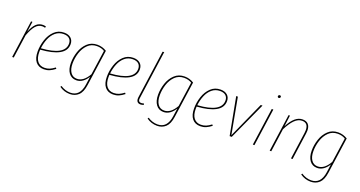

<svg xmlns="http://www.w3.org/2000/svg" viewBox="-47 -1518 4682 2497"><g transform="rotate(20 2294.0 -269.5)"><path d="M347 -522 341 -503Q323 -509 304 -509Q250 -509 211 -464Q172 -419 137 -324L91 0H69L142 -519H161L141 -375Q171 -453 210 -491Q249 -529 305 -529Q326 -529 347 -522Z M379 -214Q378 -204 378 -183Q378 -98 413 -54.5Q448 -11 509 -11Q549 -11 581 -24.5Q613 -38 650 -66L662 -51Q623 -20 587 -5Q551 10 509 10Q436 10 396 -39.5Q356 -89 356 -182Q356 -264 382.5 -344Q409 -424 464 -476.5Q519 -529 599 -529Q658 -529 692.5 -498.5Q727 -468 727 -415Q727 -324 636.5 -274.5Q546 -225 379 -214ZM381 -234Q705 -255 705 -415Q705 -459 677.5 -484Q650 -509 598 -509Q533 -509 486.5 -469.5Q440 -430 414.5 -367.5Q389 -305 381 -234Z M1187 -492 1116 8Q1102 109 1054.5 153Q1007 197 937 197Q857 197 791 150L801 135Q866 178 937 178Q1070 178 1094 9L1110 -105Q1081 -56 1041 -28Q1001 0 955 0Q888 0 850.5 -51Q813 -102 813 -189Q813 -268 839 -346Q865 -424 920.5 -476.5Q976 -529 1059 -529Q1128 -529 1187 -492ZM836 -189Q836 -112 867.5 -66.5Q899 -21 956 -21Q1047 -21 1115 -141L1164 -482Q1120 -510 1059 -510Q983 -510 933 -460.5Q883 -411 859.5 -337Q836 -263 836 -189Z M1337 -214Q1336 -204 1336 -183Q1336 -98 1371 -54.5Q1406 -11 1467 -11Q1507 -11 1539 -24.5Q1571 -38 1608 -66L1620 -51Q1581 -20 1545 -5Q1509 10 1467 10Q1394 10 1354 -39.5Q1314 -89 1314 -182Q1314 -264 1340.5 -344Q1367 -424 1422 -476.5Q1477 -529 1557 -529Q1616 -529 1650.5 -498.5Q1685 -468 1685 -415Q1685 -324 1594.5 -274.5Q1504 -225 1337 -214ZM1339 -234Q1663 -255 1663 -415Q1663 -459 1635.5 -484Q1608 -509 1556 -509Q1491 -509 1444.5 -469.5Q1398 -430 1372.5 -367.5Q1347 -305 1339 -234Z M1813 -68Q1811 -56 1811 -50Q1811 -11 1850 -11Q1867 -11 1886 -18L1892 0Q1866 10 1848 10Q1820 10 1805 -5.5Q1790 -21 1790 -51Q1790 -63 1791 -69L1884 -733L1906 -736Z M2394 -492 2323 8Q2309 109 2261.5 153Q2214 197 2144 197Q2064 197 1998 150L2008 135Q2073 178 2144 178Q2277 178 2301 9L2317 -105Q2288 -56 2248 -28Q2208 0 2162 0Q2095 0 2057.5 -51Q2020 -102 2020 -189Q2020 -268 2046 -346Q2072 -424 2127.5 -476.5Q2183 -529 2266 -529Q2335 -529 2394 -492ZM2043 -189Q2043 -112 2074.5 -66.5Q2106 -21 2163 -21Q2254 -21 2322 -141L2371 -482Q2327 -510 2266 -510Q2190 -510 2140 -460.5Q2090 -411 2066.5 -337Q2043 -263 2043 -189Z M2544 -214Q2543 -204 2543 -183Q2543 -98 2578 -54.5Q2613 -11 2674 -11Q2714 -11 2746 -24.5Q2778 -38 2815 -66L2827 -51Q2788 -20 2752 -5Q2716 10 2674 10Q2601 10 2561 -39.5Q2521 -89 2521 -182Q2521 -264 2547.5 -344Q2574 -424 2629 -476.5Q2684 -529 2764 -529Q2823 -529 2857.5 -498.5Q2892 -468 2892 -415Q2892 -324 2801.5 -274.5Q2711 -225 2544 -214ZM2546 -234Q2870 -255 2870 -415Q2870 -459 2842.5 -484Q2815 -509 2763 -509Q2698 -509 2651.5 -469.5Q2605 -430 2579.5 -367.5Q2554 -305 2546 -234Z M3345 -519 3108 0H3079L2981 -519H3004L3096 -19L3321 -519Z M3495 -519 3422 0H3400L3473 -519ZM3491 -702Q3491 -711 3496.5 -717Q3502 -723 3512 -723Q3520 -723 3525 -718.5Q3530 -714 3530 -706Q3530 -698 3524 -691.5Q3518 -685 3508 -685Q3501 -685 3496 -690Q3491 -695 3491 -702Z M4005 -412Q4005 -394 4002 -373L3950 0H3928L3980 -371Q3983 -392 3983 -411Q3983 -510 3898 -510Q3843 -510 3794.5 -461.5Q3746 -413 3700 -321L3655 0H3633L3706 -519H3725L3705 -364Q3747 -446 3795 -487.5Q3843 -529 3899 -529Q3951 -529 3978 -498.5Q4005 -468 4005 -412Z M4520 -492 4449 8Q4435 109 4387.5 153Q4340 197 4270 197Q4190 197 4124 150L4134 135Q4199 178 4270 178Q4403 178 4427 9L4443 -105Q4414 -56 4374 -28Q4334 0 4288 0Q4221 0 4183.5 -51Q4146 -102 4146 -189Q4146 -268 4172 -346Q4198 -424 4253.5 -476.5Q4309 -529 4392 -529Q4461 -529 4520 -492ZM4169 -189Q4169 -112 4200.5 -66.5Q4232 -21 4289 -21Q4380 -21 4448 -141L4497 -482Q4453 -510 4392 -510Q4316 -510 4266 -460.5Q4216 -411 4192.5 -337Q4169 -263 4169 -189Z"/></g></svg>

Font: Fira Sans Condensed Thin
Style: Italic
Weight: 250
Width: 3
Italic angle: -8°
Designer: Carrois Corporate & Edenspiekermann AG
Foundry: Carrois Corporate GbR & Edenspiekermann AG
Version: Version 4.203